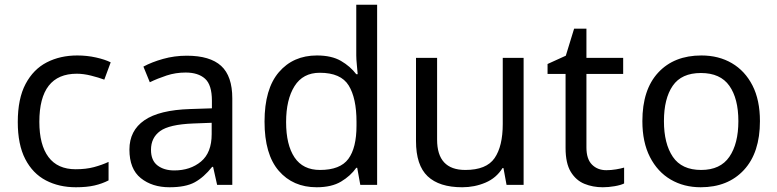

<svg xmlns="http://www.w3.org/2000/svg" viewBox="-20 -780 3280 810"><path d="M300 10Q229 10 173.5 -19Q118 -48 86.5 -109Q55 -170 55 -265Q55 -364 88 -426Q121 -488 177.5 -517Q234 -546 306 -546Q347 -546 385 -537.5Q423 -529 447 -517L420 -444Q396 -453 364 -461Q332 -469 304 -469Q146 -469 146 -266Q146 -169 184.5 -117.5Q223 -66 299 -66Q343 -66 376.5 -75Q410 -84 438 -97V-19Q411 -5 378.5 2.5Q346 10 300 10Z M768 -545Q866 -545 913 -502Q960 -459 960 -365V0H896L879 -76H875Q840 -32 801.5 -11Q763 10 695 10Q622 10 574 -28.5Q526 -67 526 -149Q526 -229 589 -272.5Q652 -316 783 -320L874 -323V-355Q874 -422 845 -448Q816 -474 763 -474Q721 -474 683 -461.5Q645 -449 612 -433L585 -499Q620 -518 668 -531.5Q716 -545 768 -545ZM794 -259Q694 -255 655.5 -227Q617 -199 617 -148Q617 -103 644.5 -82Q672 -61 715 -61Q783 -61 828 -98.5Q873 -136 873 -214V-262Z M1316 10Q1216 10 1156 -59.5Q1096 -129 1096 -267Q1096 -405 1156.5 -475.5Q1217 -546 1317 -546Q1379 -546 1418.5 -523Q1458 -500 1483 -467H1489Q1488 -480 1485.5 -505.5Q1483 -531 1483 -546V-760H1571V0H1500L1487 -72H1483Q1459 -38 1419 -14Q1379 10 1316 10ZM1330 -63Q1415 -63 1449.5 -109.5Q1484 -156 1484 -250V-266Q1484 -366 1451 -419.5Q1418 -473 1329 -473Q1258 -473 1222.5 -416.5Q1187 -360 1187 -265Q1187 -169 1222.5 -116Q1258 -63 1330 -63Z M2189 -536V0H2117L2104 -71H2100Q2074 -29 2028 -9.5Q1982 10 1930 10Q1833 10 1784 -36.5Q1735 -83 1735 -185V-536H1824V-191Q1824 -63 1943 -63Q2032 -63 2066.5 -113Q2101 -163 2101 -257V-536Z M2538 -62Q2558 -62 2579 -65.5Q2600 -69 2613 -73V-6Q2599 1 2573 5.5Q2547 10 2523 10Q2481 10 2445.5 -4.5Q2410 -19 2388 -55Q2366 -91 2366 -156V-468H2290V-510L2367 -545L2402 -659H2454V-536H2609V-468H2454V-158Q2454 -109 2477.5 -85.5Q2501 -62 2538 -62Z M3186 -269Q3186 -136 3118.5 -63Q3051 10 2936 10Q2865 10 2809.5 -22.5Q2754 -55 2722 -117.5Q2690 -180 2690 -269Q2690 -402 2757 -474Q2824 -546 2939 -546Q3012 -546 3067.5 -513.5Q3123 -481 3154.5 -419.5Q3186 -358 3186 -269ZM2781 -269Q2781 -174 2818.5 -118.5Q2856 -63 2938 -63Q3019 -63 3057 -118.5Q3095 -174 3095 -269Q3095 -364 3057 -418Q3019 -472 2937 -472Q2855 -472 2818 -418Q2781 -364 2781 -269Z"/></svg>

Font: Noto Sans Nabataean
Style: Regular
Weight: 400
Designer: Monotype Design Team
Foundry: Monotype Imaging Inc.
Version: Version 2.001; ttfautohint (v1.8.4.7-5d5b)